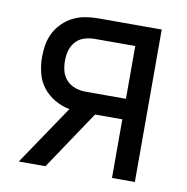

<svg xmlns="http://www.w3.org/2000/svg" viewBox="-65 -583 629 645"><g transform="rotate(10 250.0 -260.0)"><path d="M40 0 177 -203Q150 -208 126 -222Q102 -236 85.5 -257.5Q69 -279 62.5 -306Q56 -333 56 -360Q56 -382 60 -403.5Q64 -425 74 -444Q84 -463 100 -478.5Q116 -494 135.5 -503.5Q155 -513 176.5 -516.5Q198 -520 219 -520H436V0H358V-200H265L131 0ZM358 -270V-450H219Q202 -450 184.5 -444.5Q167 -439 155 -425.5Q143 -412 138.5 -395Q134 -378 134 -360Q134 -342 138.5 -325Q143 -308 155 -295Q167 -282 184.5 -276Q202 -270 219 -270Z"/></g></svg>

Font: Moesevka
Style: Regular
Weight: 400
Monospace: yes
Designer: Belleve Invis
Foundry: Belleve Invis
Version: Version 32.5.0; ttfautohint (v1.8.4)